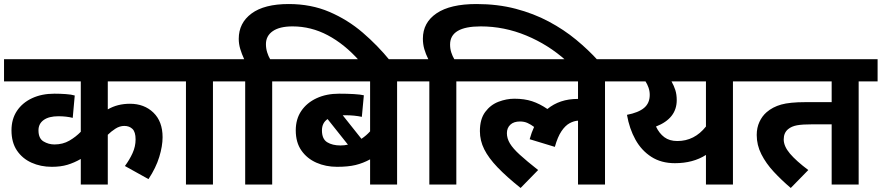

<svg xmlns="http://www.w3.org/2000/svg" viewBox="-20 -916 4376 953"><path d="M837 -512H515V-373Q563 -401 625 -401Q696 -401 741.5 -357Q787 -313 787 -235Q787 -191 770.5 -137Q754 -83 717 -27L600 -92Q623 -123 638 -156Q653 -189 653 -224Q653 -261 637.5 -276Q622 -291 597 -291Q574 -291 552.5 -277Q531 -263 515 -247V0H381V-127Q348 -108 314.5 -98Q281 -88 237 -88Q182 -88 136.5 -108.5Q91 -129 64 -169Q37 -209 37 -269Q37 -325 64 -365.5Q91 -406 139 -428.5Q187 -451 250 -451Q278 -451 306.5 -449Q335 -447 351 -442L341 -331Q309 -339 270 -339Q223 -339 197 -320.5Q171 -302 171 -269Q171 -229 196 -214Q221 -199 250 -199Q292 -199 324.5 -218Q357 -237 381 -262V-512H0V-622H837Z M1037 -512V0H903V-512H823V-622H1132V-512Z M1197 -512H1117V-622H1192Q1180 -648 1172.5 -673Q1165 -698 1165 -723Q1165 -802 1228.5 -849Q1292 -896 1413 -896Q1524 -896 1615 -857Q1706 -818 1780.5 -754Q1855 -690 1916 -615H1763Q1690 -697 1607 -741Q1524 -785 1432 -785Q1368 -785 1334 -761.5Q1300 -738 1300 -697Q1300 -676 1306 -656.5Q1312 -637 1321 -622H1426V-512H1331V0H1197Z M2045 -512H1951V0H1817V-125Q1782 -106 1745 -97Q1708 -88 1653 -88Q1597 -88 1550.5 -108.5Q1504 -129 1476 -169Q1448 -209 1448 -269Q1448 -325 1475.5 -365.5Q1503 -406 1551.5 -428.5Q1600 -451 1663 -451Q1704 -451 1737 -449Q1770 -447 1786 -443L1776 -336Q1739 -344 1694 -344Q1687 -344 1681 -344L1774 -227Q1786 -235 1796.5 -244Q1807 -253 1817 -264V-512H1411V-622H2045ZM1578 -269Q1578 -226 1604 -210Q1630 -194 1670 -194Q1689 -194 1707 -198L1606 -325Q1578 -306 1578 -269Z M2111 -512H2031V-622H2106Q2093 -648 2086 -672.5Q2079 -697 2079 -724Q2079 -804 2147 -850Q2215 -896 2345 -896Q2450 -896 2539.5 -872.5Q2629 -849 2704 -809Q2779 -769 2840 -718.5Q2901 -668 2949 -615H2790Q2702 -694 2592.5 -739.5Q2483 -785 2366 -785Q2214 -785 2214 -695Q2214 -674 2220 -655.5Q2226 -637 2235 -622H2340V-512H2245V0H2111Z M2325 -512V-622H3077V-512H2983V0H2849V-317Q2829 -316 2807.5 -304.5Q2786 -293 2767 -265Q2748 -237 2734 -187L2609 -225Q2618 -258 2631 -286Q2615 -298 2598.5 -305.5Q2582 -313 2561 -313Q2530 -313 2513 -297Q2496 -281 2496 -255Q2496 -229 2511 -204Q2526 -179 2560 -148Q2594 -117 2651 -72L2564 17Q2494 -39 2449.5 -85.5Q2405 -132 2383.5 -175Q2362 -218 2362 -265Q2362 -325 2388.5 -360.5Q2415 -396 2454.5 -411Q2494 -426 2533 -426Q2583 -426 2621 -413.5Q2659 -401 2697 -375Q2758 -425 2847 -425H2849V-512Z M3712 -622V-512H3618V0H3484V-147Q3420 -106 3330 -106Q3262 -106 3213 -137.5Q3164 -169 3134 -223Q3104 -277 3092 -346Q3149 -357 3177 -380.5Q3205 -404 3205 -445Q3205 -464 3199 -481Q3193 -498 3184 -512H3063V-622ZM3236 -288Q3252 -254 3277.5 -235Q3303 -216 3342 -216Q3427 -216 3484 -288V-512H3313Q3325 -491 3332 -469Q3339 -447 3339 -419Q3339 -328 3236 -288Z M4242 -512V0H4108V-299H4017Q3962 -299 3935.5 -294Q3909 -289 3892 -275Q3870 -257 3870 -224Q3870 -190 3901 -153.5Q3932 -117 3992 -72L3905 17Q3859 -22 3820.5 -63.5Q3782 -105 3759 -150.5Q3736 -196 3736 -246Q3736 -282 3749.5 -311Q3763 -340 3785 -359Q3815 -385 3857.5 -397Q3900 -409 3978 -409H4108V-512H3698V-622H4336V-512Z"/></svg>

Font: Noto Sans Devanagari UI
Style: Bold
Weight: 700
Designer: Jelle Bosma - Monotype Design Team
Foundry: Monotype Imaging Inc.
Version: Version 2.004; ttfautohint (v1.8.4.7-5d5b)